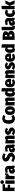

<svg xmlns="http://www.w3.org/2000/svg" viewBox="5104 -5971 887 11135"><g transform="rotate(-90 5547.5 -403.5)"><path d="M34 0V-696H443L423 -556H236V-400H401V-259H236V0Z M651 -534V0H457V-534ZM661 -723Q661 -678 631 -648.5Q601 -619 554 -619Q507 -619 477 -648.5Q447 -678 447 -723Q447 -768 477 -797.5Q507 -827 554 -827Q601 -827 631 -797.5Q661 -768 661 -723Z M1073 -542 1042 -356Q1018 -363 999 -363Q959 -363 941 -335Q923 -307 912 -253V0H718V-534H888L902 -443Q920 -494 951.5 -522.5Q983 -551 1025 -551Q1049 -551 1073 -542Z M1523 -109 1484 16Q1434 12 1401 -4.5Q1368 -21 1349 -56Q1298 20 1203 20Q1131 20 1087 -27Q1043 -74 1043 -150Q1043 -238 1103.5 -285Q1164 -332 1279 -332H1307V-346Q1307 -389 1294 -403.5Q1281 -418 1242 -418Q1195 -418 1120 -391L1078 -512Q1122 -532 1176.5 -543Q1231 -554 1278 -554Q1391 -554 1443.5 -507Q1496 -460 1496 -358V-165Q1496 -139 1501.5 -127.5Q1507 -116 1523 -109ZM1307 -145V-231H1296Q1262 -231 1246.5 -216Q1231 -201 1231 -169Q1231 -144 1240 -130Q1249 -116 1265 -116Q1290 -116 1307 -145Z M2234 -622 2148 -518Q2085 -573 2019 -573Q1986 -573 1970 -558.5Q1954 -544 1954 -520Q1954 -502 1963 -490.5Q1972 -479 1994 -467.5Q2016 -456 2063 -438Q2130 -412 2170 -382.5Q2210 -353 2229.5 -311Q2249 -269 2249 -208Q2249 -141 2216.5 -89Q2184 -37 2123 -8.5Q2062 20 1979 20Q1823 20 1719 -84L1816 -191Q1890 -125 1966 -125Q2004 -125 2021.5 -143Q2039 -161 2039 -190Q2039 -221 2019 -240.5Q1999 -260 1943 -281Q1833 -323 1789.5 -374Q1746 -425 1746 -502Q1746 -567 1778.5 -615.5Q1811 -664 1868 -690Q1925 -716 1996 -716Q2072 -716 2130 -692Q2188 -668 2234 -622Z M2750 -109 2711 16Q2661 12 2628 -4.5Q2595 -21 2576 -56Q2525 20 2430 20Q2358 20 2314 -27Q2270 -74 2270 -150Q2270 -238 2330.5 -285Q2391 -332 2506 -332H2534V-346Q2534 -389 2521 -403.5Q2508 -418 2469 -418Q2422 -418 2347 -391L2305 -512Q2349 -532 2403.5 -543Q2458 -554 2505 -554Q2618 -554 2670.5 -507Q2723 -460 2723 -358V-165Q2723 -139 2728.5 -127.5Q2734 -116 2750 -109ZM2534 -145V-231H2523Q2489 -231 2473.5 -216Q2458 -201 2458 -169Q2458 -144 2467 -130Q2476 -116 2492 -116Q2517 -116 2534 -145Z M3251 -399V0H3057V-373Q3057 -410 3037 -410Q3018 -410 2987 -362V0H2793V-534H2963L2976 -479Q3008 -518 3042 -536Q3076 -554 3120 -554Q3181 -554 3216 -513Q3251 -472 3251 -399Z M3701 -486 3633 -382Q3577 -420 3525 -420Q3505 -420 3495.5 -413Q3486 -406 3486 -393Q3486 -382 3492 -374.5Q3498 -367 3518 -357.5Q3538 -348 3582 -332Q3653 -305 3686.5 -266.5Q3720 -228 3720 -163Q3720 -109 3690.5 -67.5Q3661 -26 3608 -3Q3555 20 3486 20Q3423 20 3366 -2.5Q3309 -25 3269 -64L3359 -164Q3423 -113 3478 -113Q3500 -113 3512 -121.5Q3524 -130 3524 -146Q3524 -160 3518 -169Q3512 -178 3493 -187.5Q3474 -197 3434 -211Q3362 -238 3328.5 -278Q3295 -318 3295 -379Q3295 -429 3320 -469Q3345 -509 3393.5 -531.5Q3442 -554 3511 -554Q3566 -554 3616.5 -535.5Q3667 -517 3701 -486Z M4448 -635 4356 -526Q4329 -548 4304.5 -559.5Q4280 -571 4252 -571Q4199 -571 4172 -517.5Q4145 -464 4145 -350Q4145 -236 4172 -184Q4199 -132 4253 -132Q4283 -132 4308 -144.5Q4333 -157 4368 -185L4455 -76Q4414 -33 4359 -6.5Q4304 20 4238 20Q4098 20 4016.5 -74.5Q3935 -169 3935 -350Q3935 -466 3973 -548.5Q4011 -631 4079.5 -673.5Q4148 -716 4238 -716Q4359 -716 4448 -635Z M4954 -266Q4954 -131 4886.5 -55.5Q4819 20 4701 20Q4582 20 4514.5 -53Q4447 -126 4447 -268Q4447 -404 4514.5 -479Q4582 -554 4701 -554Q4819 -554 4886.5 -481Q4954 -408 4954 -266ZM4646 -268Q4646 -184 4658.5 -151.5Q4671 -119 4701 -119Q4731 -119 4743.5 -152Q4756 -185 4756 -266Q4756 -349 4743.5 -382Q4731 -415 4701 -415Q4671 -415 4658.5 -382Q4646 -349 4646 -268Z M5460 -399V0H5266V-373Q5266 -410 5246 -410Q5227 -410 5196 -362V0H5002V-534H5172L5185 -479Q5217 -518 5251 -536Q5285 -554 5329 -554Q5390 -554 5425 -513Q5460 -472 5460 -399Z M6004 -744V0H5831L5825 -51Q5773 20 5690 20Q5599 20 5552.5 -55Q5506 -130 5506 -269Q5506 -354 5531.5 -419Q5557 -484 5603 -519Q5649 -554 5708 -554Q5770 -554 5810 -512V-764ZM5810 -161V-387Q5798 -402 5788.5 -409Q5779 -416 5766 -416Q5705 -416 5705 -268Q5705 -178 5719 -148.5Q5733 -119 5758 -119Q5788 -119 5810 -161Z M6537 -212H6245Q6251 -156 6272.5 -136.5Q6294 -117 6334 -117Q6361 -117 6387 -128Q6413 -139 6445 -162L6523 -58Q6484 -23 6432 -1.5Q6380 20 6318 20Q6186 20 6119 -57Q6052 -134 6052 -265Q6052 -348 6079.5 -413.5Q6107 -479 6162.5 -516.5Q6218 -554 6298 -554Q6410 -554 6475.5 -482Q6541 -410 6541 -274Q6541 -248 6537 -212ZM6351 -329Q6351 -381 6340.5 -406.5Q6330 -432 6301 -432Q6274 -432 6261 -408.5Q6248 -385 6244 -321H6351Z M7042 -399V0H6848V-373Q6848 -410 6828 -410Q6809 -410 6778 -362V0H6584V-534H6754L6767 -479Q6799 -518 6833 -536Q6867 -554 6911 -554Q6972 -554 7007 -513Q7042 -472 7042 -399Z M7492 -486 7424 -382Q7368 -420 7316 -420Q7296 -420 7286.5 -413Q7277 -406 7277 -393Q7277 -382 7283 -374.5Q7289 -367 7309 -357.5Q7329 -348 7373 -332Q7444 -305 7477.5 -266.5Q7511 -228 7511 -163Q7511 -109 7481.5 -67.5Q7452 -26 7399 -3Q7346 20 7277 20Q7214 20 7157 -2.5Q7100 -25 7060 -64L7150 -164Q7214 -113 7269 -113Q7291 -113 7303 -121.5Q7315 -130 7315 -146Q7315 -160 7309 -169Q7303 -178 7284 -187.5Q7265 -197 7225 -211Q7153 -238 7119.5 -278Q7086 -318 7086 -379Q7086 -429 7111 -469Q7136 -509 7184.5 -531.5Q7233 -554 7302 -554Q7357 -554 7407.5 -535.5Q7458 -517 7492 -486Z M8017 -212H7725Q7731 -156 7752.5 -136.5Q7774 -117 7814 -117Q7841 -117 7867 -128Q7893 -139 7925 -162L8003 -58Q7964 -23 7912 -1.5Q7860 20 7798 20Q7666 20 7599 -57Q7532 -134 7532 -265Q7532 -348 7559.5 -413.5Q7587 -479 7642.5 -516.5Q7698 -554 7778 -554Q7890 -554 7955.5 -482Q8021 -410 8021 -274Q8021 -248 8017 -212ZM7831 -329Q7831 -381 7820.5 -406.5Q7810 -432 7781 -432Q7754 -432 7741 -408.5Q7728 -385 7724 -321H7831Z M8546 -744V0H8373L8367 -51Q8315 20 8232 20Q8141 20 8094.5 -55Q8048 -130 8048 -269Q8048 -354 8073.5 -419Q8099 -484 8145 -519Q8191 -554 8250 -554Q8312 -554 8352 -512V-764ZM8352 -161V-387Q8340 -402 8330.5 -409Q8321 -416 8308 -416Q8247 -416 8247 -268Q8247 -178 8261 -148.5Q8275 -119 8300 -119Q8330 -119 8352 -161Z M9327 -205Q9327 -94 9248.5 -47Q9170 0 9032 0H8804V-696H9008Q9301 -696 9301 -516Q9301 -456 9267.5 -419.5Q9234 -383 9183 -369Q9327 -335 9327 -205ZM9006 -558V-426H9028Q9067 -426 9082.5 -443Q9098 -460 9098 -496Q9098 -558 9026 -558ZM9121 -220Q9121 -259 9101.5 -278.5Q9082 -298 9040 -298H9006V-143H9034Q9077 -143 9099 -160.5Q9121 -178 9121 -220Z M9364 -146V-744L9558 -764V-155Q9558 -132 9579 -132Q9589 -132 9596 -135L9629 1Q9583 20 9526 20Q9449 20 9406.5 -24Q9364 -68 9364 -146Z M10099 -109 10060 16Q10010 12 9977 -4.5Q9944 -21 9925 -56Q9874 20 9779 20Q9707 20 9663 -27Q9619 -74 9619 -150Q9619 -238 9679.5 -285Q9740 -332 9855 -332H9883V-346Q9883 -389 9870 -403.5Q9857 -418 9818 -418Q9771 -418 9696 -391L9654 -512Q9698 -532 9752.5 -543Q9807 -554 9854 -554Q9967 -554 10019.5 -507Q10072 -460 10072 -358V-165Q10072 -139 10077.5 -127.5Q10083 -116 10099 -109ZM9883 -145V-231H9872Q9838 -231 9822.5 -216Q9807 -201 9807 -169Q9807 -144 9816 -130Q9825 -116 9841 -116Q9866 -116 9883 -145Z M10561 -484 10482 -375Q10439 -409 10401 -409Q10362 -409 10344 -377.5Q10326 -346 10326 -263Q10326 -185 10345 -157Q10364 -129 10400 -129Q10420 -129 10437 -136Q10454 -143 10478 -159L10561 -45Q10486 20 10387 20Q10264 20 10194 -55Q10124 -130 10124 -263Q10124 -350 10156 -416Q10188 -482 10246.5 -518Q10305 -554 10383 -554Q10486 -554 10561 -484Z M10775 -764V0H10581V-744ZM11090 -534 10968 -300 11095 0H10888L10779 -292L10904 -534Z"/></g></svg>

Font: Fira Sans Condensed Black
Style: Regular
Weight: 900
Width: 3
Designer: Carrois Corporate & Edenspiekermann AG
Foundry: Carrois Corporate GbR & Edenspiekermann AG
Version: Version 4.203